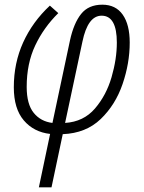

<svg xmlns="http://www.w3.org/2000/svg" viewBox="-20 -562 613 820"><path d="M200 238 248 11Q347 7 410 -53.5Q473 -114 503.5 -203Q534 -292 534 -380Q534 -457 504 -499.5Q474 -542 417 -542Q358 -542 326.5 -502.5Q295 -463 279 -390L204 -37Q154 -43 124 -80Q94 -117 94 -191Q94 -291 130.5 -368Q167 -445 229 -506L193 -538Q119 -469 79 -381Q39 -293 39 -189Q39 -98 81.5 -48Q124 2 194 10L146 238ZM332 -384Q355 -495 414 -495Q479 -495 479 -380Q479 -310 456.5 -232.5Q434 -155 385.5 -98.5Q337 -42 258 -37Z"/></svg>

Font: Noto Sans UI SemiCondensed Light
Style: Italic
Weight: 300
Width: 4
Designer: Monotype Design Team
Foundry: Monotype Imaging Inc.
Version: 1.001